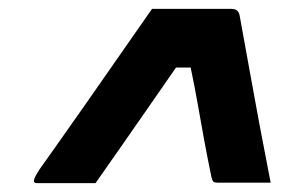

<svg xmlns="http://www.w3.org/2000/svg" viewBox="-20 -770 640 432"><path d="M322 -750H501Q516 -750 519 -736Q532 -665 542.5 -606.5Q553 -548 564 -489Q575 -430 589 -359H470Q463 -359 460.5 -361Q458 -363 456 -370Q446 -419 439 -457Q432 -495 425.5 -532.5Q419 -570 409 -618H376Q340 -566 311.5 -525Q283 -484 255.5 -444.5Q228 -405 195 -358H63Q54 -358 57 -367Q58 -370 60 -374Q62 -378 69 -389Q81 -406 108 -444Q135 -482 171 -533.5Q207 -585 246 -641Q285 -697 322 -750Z"/></svg>

Font: Recursive Mn Lnr St
Style: Bold Italic
Weight: 700
Italic angle: -15°
Monospace: yes
Version: Version 1.079;hotconv 1.0.112;makeotfexe 2.5.65598; ttfautoh